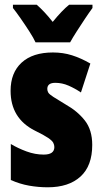

<svg xmlns="http://www.w3.org/2000/svg" viewBox="-20 -786 436 816"><path d="M372 -170Q372 -81 322 -35.5Q272 10 183 10Q143 10 103.5 3Q64 -4 26 -21V-174Q56 -156 92.5 -142.5Q129 -129 166 -129Q211 -129 211 -161Q211 -170 206.5 -179Q202 -188 184.5 -200Q167 -212 128 -231Q25 -283 25 -400Q25 -477 72 -520Q119 -563 205 -563Q248 -563 286 -551Q324 -539 364 -516L324 -393Q299 -410 271.5 -422Q244 -434 215 -434Q181 -434 181 -408Q181 -399 185.5 -392Q190 -385 207 -374Q224 -363 259 -342Q309 -314 340.5 -274Q372 -234 372 -170ZM131 -606Q123 -624 105 -652Q87 -680 67.5 -708Q48 -736 35 -752V-766H136Q151 -753 168 -735Q185 -717 204 -693Q244 -742 274 -766H373V-752Q359 -733 341 -706Q323 -679 306 -652.5Q289 -626 278 -606Z"/></svg>

Font: Noto Sans Sinhala ExtraCondensed Black
Style: Regular
Weight: 900
Width: 2
Designer: Jelle Bosma - Monotype Design Team
Foundry: Monotype Imaging Inc.
Version: Version 2.006; ttfautohint (v1.8.4.7-5d5b)